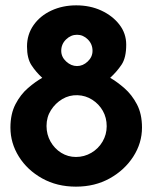

<svg xmlns="http://www.w3.org/2000/svg" viewBox="-20 -690 569 718"><path d="M19 -213Q19 -264 38 -300.5Q57 -337 85 -361Q113 -385 138 -399Q114 -421 97.5 -446.5Q81 -472 81 -516Q81 -561 105.5 -596Q130 -631 172 -650.5Q214 -670 265 -670Q317 -670 359 -650.5Q401 -631 426.5 -598Q452 -565 452 -523Q452 -474 434.5 -448Q417 -422 392 -399Q418 -384 445.5 -360Q473 -336 492 -300Q511 -264 511 -213Q511 -155 478.5 -104.5Q446 -54 390.5 -23Q335 8 264 8Q193 8 137.5 -23Q82 -54 50.5 -104.5Q19 -155 19 -213ZM154 -219Q154 -187 169 -160.5Q184 -134 209 -118.5Q234 -103 264 -103Q295 -103 321.5 -118.5Q348 -134 363.5 -160.5Q379 -187 379 -218Q379 -250 364.5 -275.5Q350 -301 325 -317Q300 -333 270 -334Q239 -335 213 -319.5Q187 -304 170.5 -278Q154 -252 154 -219ZM209 -500Q209 -477 227.5 -460Q246 -443 268 -443Q290 -443 308 -460Q326 -477 326 -500Q326 -525 308.5 -542.5Q291 -560 268 -560Q245 -560 227 -542.5Q209 -525 209 -500Z"/></svg>

Font: Reem Kufi Fun SemiBold
Style: Regular
Weight: 600
Designer: Khaled Hosny
Version: Version 1.005